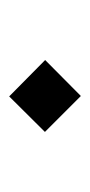

<svg xmlns="http://www.w3.org/2000/svg" viewBox="89 -430 194 412"><g transform="rotate(-90 186.0 -224.0)"><path d="M186 -147.5 108.9 -224.6 185.1 -301.3 263.2 -224.1Z"/></g></svg>

Font: Vazirmatn RD ExtraLight
Style: Regular
Weight: 200
Designer: Saber Rastikerdar
Foundry: Saber Rastikerdar
Version: Version 32.102